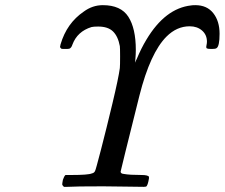

<svg xmlns="http://www.w3.org/2000/svg" viewBox="-20 -725 872 745"><path d="M538 0Q515 0 462.5 -1Q410 -2 380 -2Q271 -2 241 0H228Q222 -6 221.5 -8.5Q221 -11 224 -27Q228 -40 234 -46H257Q322 -46 336 -52Q346 -54 349 -62Q351 -64 372 -145Q393 -226 416.5 -324.5Q440 -423 445 -461Q446 -471 446 -506Q446 -539 445 -546Q438 -584 418.5 -603Q399 -622 361 -622Q343 -622 335 -620Q280 -603 261 -552Q257 -539 249 -536Q245 -535 232.5 -535Q220 -535 218 -536L214 -540V-541Q213 -542 213 -543L215 -553Q239 -635 305 -680Q339 -705 379 -705Q449 -705 478 -660Q507 -615 507 -531Q507 -514 505 -492L504 -482L505 -484Q506 -486 507.5 -490Q509 -494 511 -497Q528 -538 548 -571Q621 -693 722 -704Q727 -705 738 -705Q783 -705 807.5 -674Q832 -643 832 -594Q832 -545 820 -538Q816 -535 802 -535Q787 -535 783 -537Q779 -539 781 -548Q783 -558 783 -563Q783 -590 764 -606.5Q745 -623 716 -623Q666 -623 626 -583Q563 -520 521 -354Q448 -62 448 -59Q448 -51 461 -50Q483 -46 529 -46Q554 -46 558 -39Q559 -35 556 -22Q552 -4 547 -1Q546 -1 543.5 -0.5Q541 0 538 0Z"/></svg>

Font: MathJax_Main
Style: Italic
Weight: 400
Version: Version 1.1